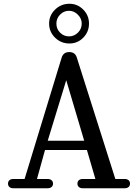

<svg xmlns="http://www.w3.org/2000/svg" viewBox="-20 -1009 740 1029"><path d="M352.1 -775.9Q307.1 -775.9 275.1 -807.1Q243.2 -838.4 243.2 -882.8Q243.2 -926.3 275.1 -957.5Q307.1 -988.8 352.1 -988.8Q395.5 -988.8 426.3 -957.5Q457 -926.3 457 -882.8Q457 -838.4 426.3 -807.1Q395.5 -775.9 352.1 -775.9ZM51.8 -49.8H111.8L310.1 -699.2Q319.3 -730 351.1 -730Q383.3 -730 392.1 -699.2L598.1 -49.8H647.9Q661.6 -49.8 669.2 -43Q676.8 -36.1 676.8 -24.9Q676.8 -13.7 669.2 -6.8Q661.6 0 647.9 0H423.8Q410.2 0 402.6 -6.8Q395 -13.7 395 -24.9Q395 -36.1 402.6 -43Q410.2 -49.8 423.8 -49.8H491.2L445.8 -205.1H221.2L178.2 -49.8H234.9Q248.5 -49.8 256.3 -43Q264.2 -36.1 264.2 -24.9Q264.2 -13.7 256.3 -6.8Q248.5 0 234.9 0H51.8Q38.1 0 30.5 -6.8Q22.9 -13.7 22.9 -24.9Q22.9 -36.1 30.5 -43Q38.1 -49.8 51.8 -49.8ZM235.8 -254.9H431.2L335 -579.1ZM282.2 -882.8Q282.2 -854 302 -834Q321.8 -814 350.1 -814Q377 -814 397.5 -834Q418 -854 418 -882.8Q418 -909.7 397.2 -930.4Q376.5 -951.2 350.1 -951.2Q321.8 -951.2 302 -930.7Q282.2 -910.2 282.2 -882.8Z"/></svg>

Font: Director
Style: Regular
Weight: 400
Designer: Ange Degheest & May Jolivet & Justine Herbel
Foundry: Velvetyne Type Foundry
Version: Version 1.000;FEAKit 1.0